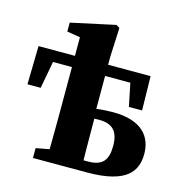

<svg xmlns="http://www.w3.org/2000/svg" viewBox="-102 -779 837 874"><g transform="rotate(15 316.5 -342.0)"><path d="M130.2 0H274.2V-66.5H237.6L130.2 -46.5V0ZM191.5 0H356.8C354.8 -35.6 353.8 -152.5 353.8 -217.2V-269.1L350.8 -277.5V-533.5L357 -673.3L340.8 -683.5L132.4 -638.5V-596.3L194.5 -586.3V-210C194.5 -152.5 193.5 -35.6 191.5 0ZM274.2 0H385.6C574.7 0 614.9 -69 614.9 -148.9C614.9 -224.4 571.1 -295.7 429 -295.7C382.4 -295.7 324.5 -289.8 274.2 -276.2V-235.1C307.4 -242.2 341.3 -245.8 375.8 -245.8C437.9 -245.8 468.8 -217.8 468.8 -147.5C468.8 -79.1 443.5 -49.2 375.5 -49.2H274.2V0ZM19.2 -317.6H81.5L115 -498.5L53.7 -445.7H520.2L458.9 -498.5L491.8 -337.6H554.1L551 -498.5H22.9L19.2 -317.6Z"/></g></svg>

Font: Source Serif Variable
Style: Regular
Weight: 389
Designer: Frank Grießhammer
Foundry: Adobe Systems Incorporated
Version: Version 3.001;hotconv 1.0.111;makeotfexe 2.5.65597